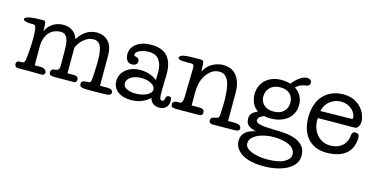

<svg xmlns="http://www.w3.org/2000/svg" viewBox="-76 -914 3035 1548"><g transform="rotate(15 1441.0 -140.0)"><path d="M733 -36H790Q823 -36 832 -26Q841 -16 841 -8Q841 3 831 10.5Q821 18 801 19Q793 19 772 19.5Q751 20 727 20.5Q703 21 680.5 21Q658 21 646 21Q604 21 590.5 14Q577 7 577 -10Q577 -36 605 -38L635 -40Q645 -41 650.5 -45.5Q656 -50 658 -71Q659 -78 660 -93.5Q661 -109 662 -129.5Q663 -150 664 -173.5Q665 -197 665 -220Q665 -309 647.5 -346.5Q630 -384 588 -384Q564 -384 543.5 -375Q523 -366 506 -351.5Q489 -337 476 -318.5Q463 -300 454 -280V-65H508Q531 -65 538 -55Q545 -45 545 -36Q545 -23 538.5 -16.5Q532 -10 523 -10Q519 -10 496 -10Q473 -10 445.5 -9.5Q418 -9 393.5 -9Q369 -9 362 -9Q337 -9 326 -14.5Q315 -20 315 -37Q315 -49 321.5 -57Q328 -65 339 -66L349 -67Q372 -69 379 -80.5Q386 -92 386 -109Q386 -126 385.5 -145Q385 -164 385 -202Q385 -204 385 -223Q385 -242 384 -265Q382 -319 366.5 -346.5Q351 -374 316 -374Q288 -374 263.5 -364Q239 -354 221 -334Q203 -314 192.5 -284Q182 -254 182 -215V-59H225Q257 -59 269 -47.5Q281 -36 281 -24Q281 -16 274.5 -8.5Q268 -1 250 -1Q246 -1 240 -1Q234 -1 215.5 -1.5Q197 -2 160 -2Q123 -2 56 -2Q42 -2 35.5 -11.5Q29 -21 29 -31Q29 -39 35 -47.5Q41 -56 55 -56Q68 -56 76.5 -56.5Q85 -57 90 -60Q95 -63 98 -70Q101 -77 103 -90Q105 -107 109.5 -154Q114 -201 114 -264Q114 -302 112 -324Q110 -346 106.5 -357.5Q103 -369 98 -372Q93 -375 88 -375H75Q2 -375 2 -397Q2 -406 14 -412Q26 -418 47 -421.5Q68 -425 97 -426.5Q126 -428 159 -428Q167 -428 171 -423.5Q175 -419 176 -406L179 -341Q197 -385 235 -409.5Q273 -434 322 -434Q414 -434 445 -347Q474 -396 513.5 -420Q553 -444 600 -444Q657 -444 695 -405.5Q733 -367 733 -282Z M1157 -224Q1157 -235 1157.5 -245.5Q1158 -256 1158 -261Q1158 -327 1130.5 -364.5Q1103 -402 1043 -402Q1026 -402 1007 -398.5Q988 -395 972.5 -388.5Q957 -382 946.5 -372.5Q936 -363 936 -351Q936 -343 941 -340.5Q946 -338 956 -336Q963 -335 972 -328Q981 -321 981 -305Q981 -288 969 -278.5Q957 -269 937 -269Q906 -269 893 -291Q880 -313 880 -339Q880 -393 926 -427.5Q972 -462 1051 -462Q1228 -462 1228 -267Q1228 -256 1227.5 -238Q1227 -220 1226.5 -199.5Q1226 -179 1225.5 -158.5Q1225 -138 1225 -123Q1225 -77 1229 -63Q1233 -49 1247 -49Q1258 -49 1261.5 -56Q1265 -63 1267 -76Q1268 -82 1274 -90Q1280 -98 1294 -98Q1307 -98 1311 -88Q1315 -78 1315 -65Q1315 -44 1308.5 -29.5Q1302 -15 1291 -6Q1280 3 1266.5 7Q1253 11 1238 11Q1211 11 1189.5 -2.5Q1168 -16 1159 -48Q1127 -19 1088.5 -4Q1050 11 1003 11Q933 11 891.5 -21Q850 -53 850 -107Q850 -136 862 -161Q874 -186 896 -204Q918 -222 948.5 -232.5Q979 -243 1017 -243Q1094 -243 1157 -197ZM921 -108Q921 -78 952 -63.5Q983 -49 1026 -49Q1053 -49 1076.5 -54.5Q1100 -60 1118 -69Q1136 -78 1146.5 -90.5Q1157 -103 1157 -118Q1157 -132 1148 -144Q1139 -156 1123 -164.5Q1107 -173 1086.5 -178Q1066 -183 1042 -183Q1016 -183 994 -177.5Q972 -172 956 -162Q940 -152 930.5 -138Q921 -124 921 -108Z M1804 -29H1858Q1865 -29 1874.5 -28Q1884 -27 1893 -23.5Q1902 -20 1908 -13.5Q1914 -7 1914 4Q1914 19 1903 24Q1892 29 1877 29Q1872 29 1844.5 29.5Q1817 30 1784.5 30Q1752 30 1724.5 30.5Q1697 31 1693 31Q1680 31 1670 25.5Q1660 20 1660 3Q1660 -11 1669.5 -17.5Q1679 -24 1688 -26Q1713 -29 1721 -35Q1729 -41 1731 -65Q1733 -105 1733.5 -133Q1734 -161 1734 -163Q1734 -209 1730.5 -251.5Q1727 -294 1716.5 -325.5Q1706 -357 1686.5 -376Q1667 -395 1634 -395Q1592 -395 1559.5 -366.5Q1527 -338 1510 -300Q1499 -277 1493.5 -246.5Q1488 -216 1488 -186V-74H1555Q1572 -74 1583 -68Q1594 -62 1594 -42Q1594 -25 1584.5 -20Q1575 -15 1555 -15Q1551 -15 1524.5 -15Q1498 -15 1466 -14.5Q1434 -14 1406.5 -14Q1379 -14 1374 -14Q1358 -14 1344.5 -18Q1331 -22 1331 -41Q1331 -59 1343.5 -65Q1356 -71 1368 -71H1388Q1397 -71 1402.5 -76.5Q1408 -82 1411 -90.5Q1414 -99 1415 -108Q1416 -117 1416 -125Q1416 -142 1417 -179.5Q1418 -217 1419 -257Q1420 -297 1420.5 -329Q1421 -361 1421 -367Q1421 -400 1404 -400H1352Q1342 -400 1330.5 -400.5Q1319 -401 1309.5 -402.5Q1300 -404 1293.5 -407.5Q1287 -411 1287 -417Q1287 -427 1294.5 -433.5Q1302 -440 1321 -444Q1340 -448 1371.5 -449.5Q1403 -451 1451 -451Q1477 -451 1483 -445Q1489 -439 1490 -419L1493 -357Q1515 -404 1559 -429.5Q1603 -455 1653 -455Q1675 -455 1701.5 -447.5Q1728 -440 1751 -418.5Q1774 -397 1789 -359Q1804 -321 1804 -260Z M2136 -460Q2177 -460 2212 -449Q2224 -465 2238.5 -480Q2253 -495 2269 -506Q2285 -517 2301 -523.5Q2317 -530 2331 -530Q2344 -530 2356.5 -522.5Q2369 -515 2369 -498Q2369 -487 2362.5 -479Q2356 -471 2345 -469Q2323 -467 2299 -458Q2275 -449 2255 -429Q2290 -407 2307 -373.5Q2324 -340 2324 -301Q2324 -266 2311 -236Q2298 -206 2272.5 -184Q2247 -162 2210.5 -149.5Q2174 -137 2127 -137Q2113 -137 2101.5 -138Q2090 -139 2077 -143Q2055 -135 2041 -124Q2027 -113 2027 -95Q2027 -75 2065 -66.5Q2103 -58 2181 -57Q2224 -57 2271 -53Q2318 -49 2357.5 -34.5Q2397 -20 2423 9.5Q2449 39 2449 91Q2449 127 2428.5 156.5Q2408 186 2371 206.5Q2334 227 2282.5 238.5Q2231 250 2169 250Q2120 250 2076 241Q2032 232 1999 213.5Q1966 195 1946.5 167Q1927 139 1927 102Q1927 16 2043 -7Q2004 -14 1979.5 -32Q1955 -50 1955 -89Q1955 -118 1970.5 -134.5Q1986 -151 2017 -165Q1985 -186 1969.5 -221Q1954 -256 1954 -294Q1954 -330 1967 -360Q1980 -390 2003.5 -412.5Q2027 -435 2060.5 -447.5Q2094 -460 2136 -460ZM2195 1Q2163 1 2129 7Q2095 13 2066 26Q2037 39 2018.5 58.5Q2000 78 2000 106Q2000 127 2016.5 142.5Q2033 158 2060 168.5Q2087 179 2120 184Q2153 189 2186 189Q2279 189 2327.5 163Q2376 137 2376 99Q2376 75 2364 58Q2352 41 2333.5 30.5Q2315 20 2293 14Q2271 8 2251 5Q2231 2 2215.5 1.5Q2200 1 2195 1ZM2143 -400Q2089 -400 2058 -370Q2027 -340 2027 -292Q2027 -253 2055.5 -225Q2084 -197 2136 -197Q2190 -197 2220.5 -225.5Q2251 -254 2251 -301Q2251 -346 2222.5 -373Q2194 -400 2143 -400Z M2755 -303Q2772 -303 2772 -311Q2772 -326 2764 -344.5Q2756 -363 2740.5 -378.5Q2725 -394 2701 -404.5Q2677 -415 2645 -415Q2614 -415 2589 -404.5Q2564 -394 2546 -377.5Q2528 -361 2517 -340.5Q2506 -320 2502 -299ZM2498 -239Q2497 -234 2496.5 -228.5Q2496 -223 2496 -218Q2496 -188 2506 -158Q2516 -128 2535.5 -104Q2555 -80 2583.5 -65.5Q2612 -51 2649 -51Q2688 -51 2715 -63Q2742 -75 2758.5 -93.5Q2775 -112 2782.5 -133.5Q2790 -155 2790 -173Q2790 -181 2796.5 -193Q2803 -205 2824 -205Q2836 -205 2845 -196.5Q2854 -188 2854 -173Q2854 -138 2843.5 -104.5Q2833 -71 2808 -45Q2783 -19 2740 -3Q2697 13 2633 13Q2581 13 2541.5 -4.5Q2502 -22 2475 -54Q2448 -86 2434.5 -129.5Q2421 -173 2421 -226Q2421 -284 2437 -331Q2453 -378 2483 -410Q2513 -442 2555 -459.5Q2597 -477 2648 -477Q2703 -477 2741 -457.5Q2779 -438 2802 -410.5Q2825 -383 2835 -353.5Q2845 -324 2845 -304Q2845 -281 2834 -261Q2823 -241 2803 -241Q2772 -241 2729.5 -240.5Q2687 -240 2639 -240Q2629 -240 2610 -240Q2591 -240 2570 -239.5Q2549 -239 2529.5 -239Q2510 -239 2498 -239Z"/></g></svg>

Font: Life Savers
Style: Bold
Weight: 700
Designer: Pablo Impallari, Rodrigo Fuenzalida, Brenda Gallo
Foundry: Pablo Impallari, Rodrigo Fuenzalida, Brenda Gallo
Version: Version 3.001; ttfautohint (v0.95) -l 8 -r 50 -G 200 -x 14 -